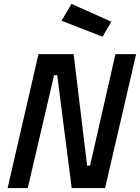

<svg xmlns="http://www.w3.org/2000/svg" viewBox="-20 -963 717 983"><path d="M518 0H347L273 -578H257L122 0H19L177 -686H357L426 -115H441L571 -686H677ZM505 -775 295 -857 346 -943 550 -852Z"/></svg>

Font: Storia Sans SemiBold
Style: Italic
Weight: 600
Italic angle: -13°
Designer: Campivisivi
Foundry: Accademia di Belle Arti di Urbino and students of MA course of Visual design
Version: Version 60.001;May 25, 2020;FontCreator 12.0.0.2522 64-bit